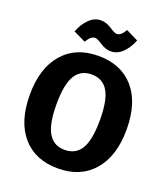

<svg xmlns="http://www.w3.org/2000/svg" viewBox="-165 -1034 1020 1166"><g transform="rotate(20 345.5 -450.5)"><path d="M403 -761Q371 -761 336.5 -783.5Q302 -806 289 -806Q261 -806 236 -762L157 -800Q177 -852 210.5 -885Q244 -918 286 -918Q320 -918 354.5 -895.5Q389 -873 402 -873Q430 -873 454 -917L533 -878Q512 -825 478.5 -793Q445 -761 403 -761ZM345 -710Q493 -710 575.5 -615Q658 -520 658 -347Q658 -177 575 -80Q492 17 345 17Q198 17 115.5 -78.5Q33 -174 33 -347Q33 -517 116 -613.5Q199 -710 345 -710ZM345 -103Q417 -103 451.5 -160.5Q486 -218 486 -347Q486 -476 451 -533Q416 -590 345 -590Q274 -590 239.5 -532.5Q205 -475 205 -347Q205 -219 240 -161Q275 -103 345 -103Z"/></g></svg>

Font: FiraGO
Style: Bold
Weight: 700
Designer: bBox Type
Foundry: bBox Type GmbH
Version: Version 1.001;PS 001.001;hotconv 1.0.88;makeotf.lib2.5.64775